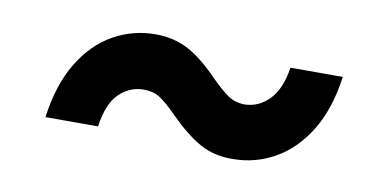

<svg xmlns="http://www.w3.org/2000/svg" viewBox="-36 -474 730 365"><g transform="rotate(10 329.0 -291.0)"><path d="M61.5 -203.6Q70.3 -268.1 96.2 -310.5Q122.1 -353 159.7 -374Q197.3 -395 240.7 -395Q275.4 -395 303.2 -380.6Q331.1 -366.2 364.7 -331.5Q384.3 -312 397.7 -302.7Q411.1 -293.5 429.7 -293Q457 -293.5 477.3 -314.2Q497.6 -335 503.9 -377H605Q596.2 -313.5 570.1 -271.2Q543.9 -229 506.3 -208Q468.8 -187 425.8 -187Q389.6 -186.5 362.1 -201.9Q334.5 -217.3 301.8 -250Q281.2 -271 268.1 -279.3Q254.9 -287.6 236.8 -287.6Q210.4 -287.6 189.9 -268.3Q169.4 -249 163.1 -203.6Z"/></g></svg>

Font: Inter 24pt SemiBold
Style: Italic
Weight: 600
Italic angle: -9.3988°
Designer: Rasmus Andersson
Foundry: rsms
Version: Version 4.001;git-66647c0bb